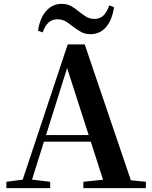

<svg xmlns="http://www.w3.org/2000/svg" viewBox="-20 -975 786 995"><path d="M177 -816Q187 -882 219.5 -918.5Q252 -955 299 -955Q327 -955 347.5 -944Q368 -933 384 -919Q403 -904 423 -890.5Q443 -877 470 -877Q499 -877 517 -895.5Q535 -914 546 -947L571 -938Q561 -871 529.5 -834.5Q498 -798 449 -798Q421 -798 401 -809Q381 -820 364 -833Q345 -848 325 -861.5Q305 -875 275 -875Q250 -875 231.5 -858Q213 -841 201 -807ZM13 0V-33L113 -46H131L240 -33V0ZM83 0 331 -745H419L672 0H528L317 -656H337L334 -642L132 0ZM193 -241 201 -275H518L525 -241ZM412 0V-33L547 -47H597L736 -33V0Z"/></svg>

Font: Noto Serif TC
Style: Bold
Weight: 700
Designer: Ryoko NISHIZUKA 西塚涼子 (kana & ideographs); Frank Grießhammer (Latin, Greek & Cyrillic); Wenlong ZHANG 张文龙 (bopomofo); San
Foundry: Adobe
Version: Version 2.002-H1;hotconv 1.1.0;makeotfexe 2.6.0